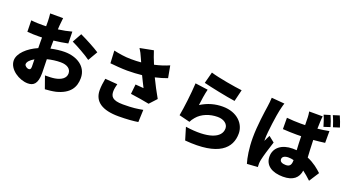

<svg xmlns="http://www.w3.org/2000/svg" viewBox="-62 -1537 4124 2283"><g transform="rotate(20 2000.0 -395.5)"><path d="M271 -108C252 -108 219 -128 219 -151C219 -180 249 -212 298 -240C299 -199 300 -166 300 -147C300 -112 286 -108 271 -108ZM433 -463C433 -484 433 -506 434 -527C494 -534 557 -543 612 -555L609 -704C560 -690 499 -678 438 -670L441 -721C443 -747 448 -798 451 -817H287C290 -798 294 -741 294 -720V-657C278 -656 262 -656 247 -656C211 -656 164 -656 104 -663L107 -519C153 -514 207 -514 251 -514C264 -514 278 -514 294 -515V-458C294 -433 294 -407 295 -381C170 -327 71 -234 71 -145C71 -31 212 56 319 56C390 56 440 22 440 -118C440 -148 438 -217 436 -292C491 -306 550 -314 605 -314C687 -314 737 -278 737 -220C737 -159 681 -123 605 -110C572 -104 529 -103 481 -103L536 52C579 49 624 45 670 35C840 -8 893 -103 893 -219C893 -365 763 -446 607 -446C558 -446 496 -439 433 -425ZM654 -594C715 -566 854 -489 901 -452L972 -574C917 -611 798 -674 719 -711Z M1169 -311C1159 -260 1152 -207 1152 -163C1152 -17 1262 55 1469 55C1572 55 1662 47 1714 38L1720 -118C1647 -105 1598 -96 1469 -96C1333 -96 1309 -141 1309 -205C1309 -234 1318 -273 1325 -299ZM1840 -725C1788 -702 1725 -681 1656 -666C1632 -724 1611 -777 1596 -827L1426 -794C1451 -755 1461 -734 1479 -693C1485 -678 1494 -660 1503 -640C1463 -636 1425 -635 1374 -635C1299 -635 1218 -649 1155 -663L1163 -505C1214 -499 1317 -491 1380 -491C1445 -491 1509 -495 1565 -501C1589 -450 1615 -401 1634 -362C1606 -363 1559 -368 1530 -370L1517 -247C1596 -237 1694 -220 1754 -208L1837 -298C1796 -370 1752 -452 1716 -528C1773 -541 1826 -557 1868 -573Z M2297 -670C2375 -650 2599 -603 2703 -589L2739 -737C2652 -747 2434 -783 2335 -814ZM2357 -605 2196 -627C2189 -493 2166 -307 2147 -206L2284 -172C2294 -194 2305 -210 2325 -234C2383 -304 2480 -342 2581 -342C2660 -342 2714 -300 2714 -244C2714 -123 2554 -60 2265 -103L2312 54C2748 92 2883 -57 2883 -241C2883 -362 2782 -478 2596 -478C2501 -478 2408 -453 2322 -398C2327 -451 2344 -556 2357 -605Z M3989 -720C3978 -757 3957 -814 3938 -855L3859 -830C3879 -789 3896 -738 3910 -695ZM3882 -687C3872 -725 3852 -781 3833 -822L3754 -798C3774 -756 3788 -705 3802 -661ZM3106 -776C3105 -739 3099 -694 3095 -664C3084 -591 3056 -405 3056 -253C3056 -119 3076 -3 3097 64L3232 55C3231 39 3231 21 3231 10C3231 0 3234 -23 3237 -37C3249 -94 3279 -194 3309 -283L3236 -341C3223 -312 3211 -293 3199 -264C3198 -268 3198 -284 3198 -287C3198 -379 3232 -610 3244 -661C3248 -679 3262 -740 3271 -762ZM3603 -161C3603 -107 3584 -81 3536 -81C3494 -81 3459 -93 3459 -128C3459 -159 3490 -177 3536 -177C3559 -177 3581 -174 3603 -168ZM3886 -638C3841 -629 3792 -621 3742 -616C3743 -657 3744 -690 3745 -709C3746 -731 3748 -756 3751 -775H3580C3584 -754 3588 -722 3588 -707C3589 -689 3589 -652 3590 -606C3571 -605 3553 -605 3534 -605C3474 -605 3415 -608 3357 -614L3358 -471C3417 -467 3476 -465 3535 -465C3553 -465 3572 -465 3591 -466C3592 -404 3595 -343 3598 -291C3582 -292 3565 -293 3548 -293C3410 -293 3319 -222 3319 -111C3319 1 3411 61 3550 61C3680 61 3741 3 3754 -90C3788 -65 3823 -35 3860 0L3941 -126C3897 -167 3836 -219 3751 -254C3748 -312 3743 -383 3741 -473C3793 -477 3842 -483 3886 -489Z"/></g></svg>

Font: Noto Sans T Chinese Black
Style: Bold
Weight: 900
Designer: Ryoko NISHIZUKA (kana & ideographs); Paul D. Hunt (Latin, Greek & Cyrillic); Wenlong ZHANG (bopomofo); Sandoll Communica
Foundry: Adobe Systems Incorporated
Version: Version 1.000;PS 1;hotconv 1.0.78;makeotf.lib2.5.61930